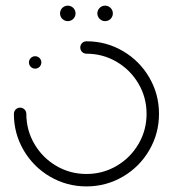

<svg xmlns="http://www.w3.org/2000/svg" viewBox="-20 -666 618 686"><path d="M83.3 -443Q83.3 -448.9 86.3 -454.1Q89.3 -459.3 94.4 -462.2Q99.6 -465.2 105.6 -465.2Q111.5 -465.2 116.7 -462.2Q121.9 -459.3 124.8 -454.1Q127.8 -448.9 127.8 -443Q127.8 -437 124.8 -431.9Q121.9 -426.7 116.7 -423.7Q111.5 -420.7 105.6 -420.7Q99.6 -420.7 94.4 -423.7Q89.3 -426.7 86.3 -431.9Q83.3 -437 83.3 -443ZM266.7 -496.3Q266.7 -502.2 269.6 -507.4Q272.6 -512.6 277.8 -515.6Q283 -518.5 288.9 -518.5Q359.3 -518.5 418.9 -483.7Q478.5 -448.9 513.3 -389.3Q548.1 -329.6 548.1 -259.3Q548.1 -188.9 513.3 -129.3Q478.5 -69.6 418.9 -34.8Q359.3 0 288.9 0Q218.5 0 158.9 -34.8Q99.3 -69.6 64.4 -129.3Q29.6 -188.9 29.6 -259.3Q29.6 -265.2 32.6 -270.4Q35.6 -275.6 40.7 -278.5Q45.9 -281.5 51.9 -281.5Q57.8 -281.5 63 -278.5Q68.1 -275.6 71.1 -270.4Q74.1 -265.2 74.1 -259.3Q74.1 -200.7 103 -151.5Q131.9 -102.2 181.1 -73.3Q230.4 -44.4 288.9 -44.4Q347.4 -44.4 396.7 -73.3Q445.9 -102.2 474.8 -151.5Q503.7 -200.7 503.7 -259.3Q503.7 -317.8 474.8 -367Q445.9 -416.3 396.7 -445.2Q347.4 -474.1 288.9 -474.1Q283 -474.1 277.8 -477Q272.6 -480 269.6 -485.2Q266.7 -490.4 266.7 -496.3ZM327.8 -618.1Q327.8 -625.6 331.5 -632Q335.2 -638.5 341.7 -642.2Q348.1 -645.9 355.6 -645.9Q363 -645.9 369.4 -642.2Q375.9 -638.5 379.6 -632Q383.3 -625.6 383.3 -618.1Q383.3 -610.7 379.6 -604.3Q375.9 -597.8 369.4 -594.1Q363 -590.4 355.6 -590.4Q348.1 -590.4 341.7 -594.1Q335.2 -597.8 331.5 -604.3Q327.8 -610.7 327.8 -618.1ZM194.4 -618.1Q194.4 -625.6 198.1 -632Q201.9 -638.5 208.3 -642.2Q214.8 -645.9 222.2 -645.9Q229.6 -645.9 236.1 -642.2Q242.6 -638.5 246.3 -632Q250 -625.6 250 -618.1Q250 -610.7 246.3 -604.3Q242.6 -597.8 236.1 -594.1Q229.6 -590.4 222.2 -590.4Q214.8 -590.4 208.3 -594.1Q201.9 -597.8 198.1 -604.3Q194.4 -610.7 194.4 -618.1Z"/></svg>

Font: 26F Galaxy Sans
Style: Regular
Weight: 400
Designer: C₂₉H₂₅N₃O₅
Version: Version 1.100;FEAKit 1.0